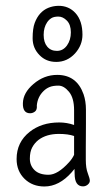

<svg xmlns="http://www.w3.org/2000/svg" viewBox="-20 -642 377 672"><path d="M239.3 -100.1Q238.8 -127 239.3 -166Q218.3 -173.3 186 -173.3Q142.6 -173.3 114.7 -152.3Q101.1 -141.6 92.8 -126.2Q84.5 -110.8 84.5 -86.7Q84.5 -62.5 101.1 -46.4Q117.7 -30.3 149.9 -30.3Q182.1 -30.3 221.7 -74.2Q232.9 -86.4 239.3 -100.1ZM270.5 10.3Q241.2 10.3 241.2 -34.2Q241.2 -37.1 240.7 -50.8Q236.3 -45.4 231 -39.1Q187 10.7 135.3 10.7Q93.8 10.7 66.4 -15.6Q38.1 -43 38.1 -85.4Q38.1 -144.5 84 -180.7Q104.5 -196.8 130.1 -205.1Q155.8 -213.4 187.5 -213.4Q213.9 -213.4 239.3 -204.6V-256.3Q239.3 -299.3 221.4 -320.8Q203.6 -342.3 184.6 -342.3Q165.5 -342.3 153.6 -337.4Q141.6 -332.5 132.3 -323.2Q111.8 -303.2 108.9 -273.4Q110.4 -257.8 102.5 -251.7Q94.7 -245.6 85.4 -245.6Q59.1 -245.6 60.1 -280.8Q61 -317.4 97.2 -348.1Q134.3 -379.9 180.2 -379.9Q248.5 -379.9 272.5 -312Q280.8 -287.6 280.8 -258.3V-208L280.3 -126V-82.5Q280.3 -53.2 287.4 -35.2Q294.4 -17.1 294.4 -9.5Q294.4 -2 287.1 4.2Q279.8 10.3 270.5 10.3ZM145 -564Q132.8 -545.9 132.8 -519.8Q132.8 -493.7 145.3 -478.8Q157.7 -463.9 179.2 -463.9Q200.7 -463.9 214.4 -482.9Q228 -502 228 -528.8Q228 -555.7 214.1 -569.8Q200.2 -584 184.3 -584Q168.5 -584 159.7 -578.4Q150.9 -572.8 145 -564ZM244.6 -595.7Q268.6 -568.8 268.6 -520.5Q268.6 -483.9 242.7 -455.1Q215.3 -425.3 176.8 -425.3Q141.1 -425.3 118.2 -449.2Q94.2 -473.6 94.2 -508.1Q94.2 -542.5 101.6 -562Q108.9 -581.5 120.8 -594.7Q132.8 -607.9 148.9 -614.5Q165 -621.1 183.3 -621.6Q201.7 -622.1 217.3 -615.5Q232.9 -608.9 244.6 -595.7Z"/></svg>

Font: Pompiere 
Style: Regular
Weight: 400
Designer: Karolina Lach
Foundry: Sorkin Type Co.
Version: Version 1.002